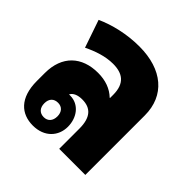

<svg xmlns="http://www.w3.org/2000/svg" viewBox="-156 -712 858 858"><g transform="rotate(45 273.0 -283.5)"><path d="M167 10C240 10 282 -38 282 -97C282 -154 247 -203 190 -203H183C192 -220 212 -229 241 -229C295 -229 324 -198 324 -128V0H489V-376C489 -501 400 -577 254 -577C174 -577 98 -558 41 -532L86 -401C129 -422 177 -439 226 -439C286 -439 324 -413 324 -341V-321H322C293 -349 254 -363 207 -363C105 -363 39 -303 39 -194V-144C39 -36 94 10 167 10ZM175 -51C149 -51 133 -68 133 -97C133 -126 149 -142 175 -142C200 -142 216 -125 216 -97C216 -68 200 -51 175 -51Z"/></g></svg>

Font: Noto Sans Thai Looped Condensed Black
Style: Regular
Weight: 900
Width: 3
Designer: Sasikarn Vongin, Ben Mitchell
Foundry: The Fontpad Ltd
Version: Version 1.001